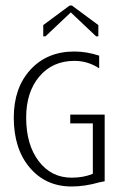

<svg xmlns="http://www.w3.org/2000/svg" viewBox="-20 -672 442 697"><path d="M241 -652 337 -581V-540H329L237 -627L145 -540H137V-581L233 -652ZM30 -245Q30 -353 90.5 -419Q151 -485 250 -485Q294 -485 340 -470V-424Q299 -451 250 -451Q171 -451 123 -394.5Q75 -338 75 -245Q75 -147 120.5 -87Q166 -27 240 -27Q283 -27 317 -41V-224H235V-256H360V-14L340 -10Q288 5 240 5Q146 5 88 -63.5Q30 -132 30 -245Z"/></svg>

Font: Glametrix
Style: Light
Weight: 300
Designer: gluk
Foundry: gluk
Version: Version 0.40